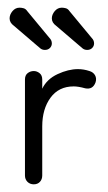

<svg xmlns="http://www.w3.org/2000/svg" viewBox="-20 -470 280 500"><path d="M90 -141V-13Q90 -3 84 3.5Q78 10 68 10Q58 10 51.5 3.5Q45 -3 45 -13V-263Q45 -274 52 -279.5Q59 -285 68 -285Q76 -285 83 -279.5Q90 -274 90 -263V-239Q102 -264 130 -277Q158 -290 183 -290Q198 -290 213 -285Q223 -282 227.5 -274Q232 -266 229 -256Q222 -236 202 -240Q184 -245 172 -245Q133 -245 111.5 -215.5Q90 -186 90 -141ZM109 -371Q115 -365 115 -357Q115 -350 110 -345Q105 -340 97 -340Q90 -340 85 -344L16 -403Q5 -411 5 -422Q5 -432 12.5 -441Q20 -450 31 -450Q36 -450 41.5 -448.5Q47 -447 51 -441ZM219 -371Q225 -365 225 -357Q225 -350 220 -345Q215 -340 207 -340Q200 -340 195 -344L126 -403Q115 -411 115 -422Q115 -432 122.5 -441Q130 -450 141 -450Q146 -450 151.5 -448.5Q157 -447 161 -441Z"/></svg>

Font: Dongle Light
Style: Regular
Weight: 300
Designer: Yanghee Ryu
Foundry: Yanghee Ryu
Version: Version 2.000